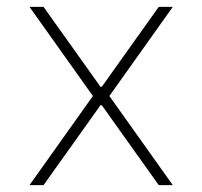

<svg xmlns="http://www.w3.org/2000/svg" viewBox="-20 -540 590 560"><path d="M66 0 251 -260 66 -520H107L273 -287H277L443 -520H484L299 -260L484 0H443L277 -233H273L107 0Z"/></svg>

Font: M PLUS Code Latin SemiExpanded ExtraLight
Style: Regular
Weight: 250
Width: 6
Designer: Coji Morishita
Foundry: UNDERFOREST DESIGN
Version: Version 1.002; ttfautohint (v1.8.3)